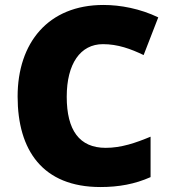

<svg xmlns="http://www.w3.org/2000/svg" viewBox="-20 -810 689 774"><path d="M395 -632C455 -632 507 -613 559 -588L618 -740C545 -775 466 -790 397 -790C174 -790 51 -637 51 -421C51 -204 152 -56 385 -56C459 -56 524 -68 587 -96V-259C527 -234 469 -214 406 -214C300 -214 249 -285 249 -420C249 -553 304 -632 395 -632Z"/></svg>

Font: Noto Sans Malayalam UI Black
Style: Regular
Weight: 900
Designer: Jelle Bosma - Monotype Design Team
Foundry: Monotype Imaging Inc.
Version: Version 2.104